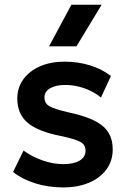

<svg xmlns="http://www.w3.org/2000/svg" viewBox="-20 -782 544 816"><path d="M249 14.5Q184.5 14.5 129.2 -3Q74 -20.5 35.5 -51L80 -142Q117 -115.5 161.5 -100Q206 -84.5 248.5 -84.5Q293.5 -84.5 318.5 -99.5Q343.5 -114.5 343.5 -141.5Q343.5 -167 321.5 -179Q299.5 -191 238.5 -204Q141.5 -223 97.5 -260.2Q53.5 -297.5 53.5 -363Q53.5 -409.5 79.2 -445Q105 -480.5 150.2 -500.2Q195.5 -520 254.5 -520Q312 -520 363.2 -504Q414.5 -488 451.5 -459L409 -367.5Q389.5 -384 364.5 -396Q339.5 -408 311.8 -414.5Q284 -421 257 -421Q217.5 -421 193.2 -407Q169 -393 169 -367.5Q169 -342 191.5 -329.8Q214 -317.5 273 -304Q373 -282.5 416 -247Q459 -211.5 459 -147.5Q459 -98.5 432.5 -62.2Q406 -26 358.8 -5.8Q311.5 14.5 249 14.5ZM188.5 -585 283.5 -762H412L305 -585Z"/></svg>

Font: Geologica Medium
Style: Regular
Weight: 500
Designer: Sindre Bremnes, Frode Helland
Foundry: Monokrom Skriftforlag AS
Version: Version 1.010;gftools[0.9.28]